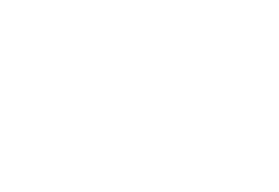

<svg xmlns="http://www.w3.org/2000/svg" viewBox="-20 -470 640 440"><path d="M100 -450Q100 -450 100 -450Q100 -450 100 -450Q100 -450 100 -450Q100 -450 100 -450Q100 -450 100 -450Q100 -450 100 -450Q100 -450 100 -450Q100 -450 100 -450Q100 -450 100 -450Q100 -450 100 -450Q100 -450 100 -450Q100 -450 100 -450ZM200 -350Q200 -350 200 -350Q200 -350 200 -350Q200 -350 200 -350Q200 -350 200 -350Q200 -350 200 -350Q200 -350 200 -350Q200 -350 200 -350Q200 -350 200 -350Q200 -350 200 -350Q200 -350 200 -350Q200 -350 200 -350Q200 -350 200 -350ZM300 -250Q300 -250 300 -250Q300 -250 300 -250Q300 -250 300 -250Q300 -250 300 -250Q300 -250 300 -250Q300 -250 300 -250Q300 -250 300 -250Q300 -250 300 -250Q300 -250 300 -250Q300 -250 300 -250Q300 -250 300 -250Q300 -250 300 -250ZM400 -150Q400 -150 400 -150Q400 -150 400 -150Q400 -150 400 -150Q400 -150 400 -150Q400 -150 400 -150Q400 -150 400 -150Q400 -150 400 -150Q400 -150 400 -150Q400 -150 400 -150Q400 -150 400 -150Q400 -150 400 -150Q400 -150 400 -150ZM500 -50Q500 -50 500 -50Q500 -50 500 -50Q500 -50 500 -50Q500 -50 500 -50Q500 -50 500 -50Q500 -50 500 -50Q500 -50 500 -50Q500 -50 500 -50Q500 -50 500 -50Q500 -50 500 -50Q500 -50 500 -50Q500 -50 500 -50Z"/></svg>

Font: TINY 5x3
Style: Regular
Weight: 400
Designer: Jack Halten Fahnestock
Foundry: Velvetyne Type Foundry
Version: Version 1.002